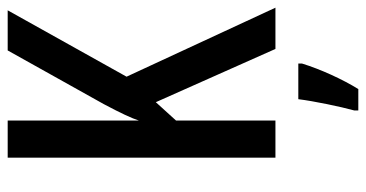

<svg xmlns="http://www.w3.org/2000/svg" viewBox="-252 -596 975 512"><g transform="rotate(-90 236.0 -339.5)"><path d="M472 -93 288 -490 465 -807H358L215 -551C191 -506 177 -476 171 -457V-807H72V-93H171V-358L220 -412L362 -93ZM323 -22V-32H228C223 9 208 81 198 117V128H255C281 86 308 27 323 -22Z"/></g></svg>

Font: Noto Sans Kannada UI ExtraCondensed Medium
Style: Regular
Weight: 500
Width: 2
Designer: Jelle Bosma - Monotype Design Team
Foundry: Monotype Imaging Inc.
Version: Version 2.005